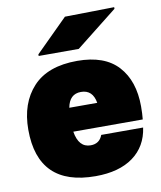

<svg xmlns="http://www.w3.org/2000/svg" viewBox="-87 -850 783 934"><g transform="rotate(-10 304.0 -383.0)"><path d="M318 -554Q453 -554 519.5 -481Q586 -408 586 -282Q586 -246 583 -218H240Q253 -138 312 -138Q356 -138 371 -179H578Q565 -87 495.5 -36.5Q426 14 310 14Q26 14 26 -265Q26 -396 99 -475Q172 -554 318 -554ZM138 -610V-618L297 -776L541 -780V-772L336 -610ZM241 -336H379Q368 -402 310 -402Q253 -402 241 -336Z"/></g></svg>

Font: Nacelle Black
Style: Regular
Weight: 900
Designer: Sora Sagano
Foundry: Sora Sagano
Version: Version 1.000;FEAKit 1.0